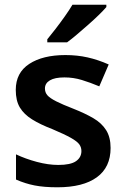

<svg xmlns="http://www.w3.org/2000/svg" viewBox="-20 -786 530 816"><path d="M450 -157Q450 -75 391.5 -32.5Q333 10 224 10Q167 10 126.5 2Q86 -6 48 -23V-130Q88 -111 136.5 -98Q185 -85 228 -85Q280 -85 303 -101Q326 -117 326 -144Q326 -160 317 -172.5Q308 -185 281.5 -200Q255 -215 203 -237Q151 -257 116.5 -278.5Q82 -300 64.5 -329Q47 -358 47 -404Q47 -477 104.5 -514.5Q162 -552 258 -552Q308 -552 352.5 -542Q397 -532 442 -512L402 -419Q364 -435 328 -446Q292 -457 254 -457Q213 -457 192 -444.5Q171 -432 171 -410Q171 -393 181.5 -381Q192 -369 218.5 -355.5Q245 -342 294 -323Q342 -304 377 -283.5Q412 -263 431 -233Q450 -203 450 -157ZM432 -756Q420 -742 399.5 -722Q379 -702 354.5 -680.5Q330 -659 306.5 -639Q283 -619 265 -606H181V-619Q196 -637 216 -663Q236 -689 255.5 -716.5Q275 -744 288 -766H432Z"/></svg>

Font: Noto Sans Hanifi Rohingya SemiBold
Style: Regular
Weight: 600
Version: Version 2.101